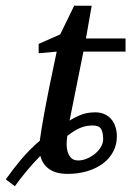

<svg xmlns="http://www.w3.org/2000/svg" viewBox="-89 -599 458 670"><path d="M271 -112.8Q271 -136.2 263.9 -148.7Q256.8 -161.1 234.9 -161.1Q223.1 -161.1 212.4 -159.2Q201.7 -157.2 191.2 -152.8Q180.7 -148.4 169.7 -141.6Q158.7 -134.8 146 -125Q144 -113.8 143.6 -98.9Q143.1 -84 146.7 -70.8Q150.4 -57.6 158.9 -48.3Q167.5 -39.1 184.1 -39.1Q199.7 -39.1 215.3 -45.9Q231 -52.7 243.4 -63.2Q255.9 -73.7 263.4 -86.9Q271 -100.1 271 -112.8ZM202.1 -418.9 153.8 -178.2Q176.8 -192.4 197.3 -199.7Q217.8 -207 244.1 -207Q261.7 -207 275.6 -200.7Q289.6 -194.3 299.1 -183.3Q308.6 -172.4 313.7 -156.7Q318.8 -141.1 318.8 -123Q318.8 -93.8 305.9 -69.6Q293 -45.4 270 -28.3Q247.1 -11.2 215.6 -1.7Q184.1 7.8 147 7.8Q107.9 7.8 83.7 -8.3Q59.6 -24.4 51.8 -55.2Q26.4 -29.3 2.9 -1Q-20.5 27.3 -37.1 50.8L-68.8 26.9Q-43.9 -8.3 -15.1 -42.7Q13.7 -77.1 49.8 -107.9Q52.2 -127 56.2 -150.6Q60.1 -174.3 64.7 -200Q69.3 -225.6 74.5 -251.7Q79.6 -277.8 84.5 -302.2Q96.2 -359.4 108.9 -418.9L45.9 -413.1V-445.8L121.1 -479L169.9 -579.1H231L210.9 -464.8H349.1V-418.9Z"/></svg>

Font: Charis SIL
Style: Italic
Weight: 400
Italic angle: -11°
Foundry: SIL International
Version: Version 4.112